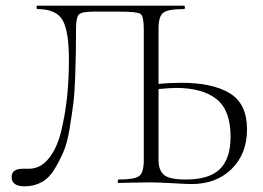

<svg xmlns="http://www.w3.org/2000/svg" viewBox="-20 -645 927 677"><path d="M620 -353Q730 -353 790.5 -316Q851 -279 851 -189Q851 -103 797 -49.5Q743 4 655 4Q640 4 587.5 1Q535 -2 512 -2Q488 -2 450 -1Q412 0 398 0Q395 0 395 -6Q395 -12 398 -12Q455 -12 471 -24.5Q487 -37 487 -81V-542Q487 -588 475.5 -596Q464 -604 401 -604H308Q268 -604 258 -593.5Q248 -583 248 -544Q248 -492 247.5 -459.5Q247 -427 245 -370.5Q243 -314 238 -276Q233 -238 225 -189Q217 -140 203 -108Q189 -76 171 -46.5Q153 -17 126.5 -2.5Q100 12 67 12Q21 12 21 -21Q21 -50 61 -50H82Q123 -50 152.5 -87Q182 -124 196.5 -185.5Q211 -247 217 -308Q223 -369 223 -434Q223 -534 201 -573.5Q179 -613 111 -613Q109 -613 109 -619Q109 -625 111 -625H629Q632 -625 632 -619Q632 -613 629 -613Q572 -613 555.5 -600Q539 -587 539 -544V-349Q576 -353 620 -353ZM635 -12Q718 -12 755.5 -49Q793 -86 793 -163Q793 -256 743.5 -295.5Q694 -335 600 -335Q581 -335 539 -331V-81Q539 -45 558 -28.5Q577 -12 635 -12Z"/></svg>

Font: t
Style: Regular
Weight: 300
Designer: Christian Thalmann (Catharsis Fonts)
Version: Version 1.000;PS 002.000;hotconv 1.0.88;makeotf.lib2.5.64775